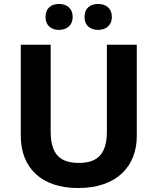

<svg xmlns="http://www.w3.org/2000/svg" viewBox="-20 -940 796 970"><path d="M210 -854C210 -810 240 -789 278 -789C315 -789 347 -810 347 -854C347 -900 315 -920 278 -920C240 -920 210 -900 210 -854ZM407 -854C407 -810 437 -789 476 -789C513 -789 545 -810 545 -854C545 -900 513 -920 476 -920C437 -920 407 -900 407 -854ZM671 -252V-714H520V-278C520 -167 478 -117 379 -117C284 -117 236 -159 236 -277V-714H85V-254C85 -95 186 10 375 10C574 10 671 -104 671 -252Z"/></svg>

Font: Noto Sans Gunjala Gondi
Style: Bold
Weight: 700
Designer: Ek Type
Foundry: Ek Type
Version: Version 1.004